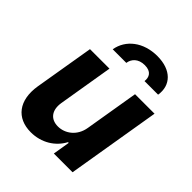

<svg xmlns="http://www.w3.org/2000/svg" viewBox="-216 -914 1054 1054"><g transform="rotate(45 311.0 -387.0)"><path d="M403.4 -232.2C391.7 -159.1 335.6 -120.7 281.2 -120.7C223.7 -120.7 193.5 -160.9 203.8 -225.1L257.1 -545.5H105.8L47.6 -198.2C27 -70.7 88.4 7.1 198.2 7.1C280.2 7.1 347.7 -35.2 381.4 -99.1H387.1L370.7 0H516L606.9 -545.5H455.6ZM194.6 -633.2H300.1C304.7 -665.8 329.5 -696.4 381 -696.4C431.5 -696.4 445.7 -666.2 441.4 -633.2H546.9C560.7 -719.1 502.1 -780.5 394.5 -780.5C286.2 -780.5 208.8 -719.1 194.6 -633.2Z"/></g></svg>

Font: Magic Ui Pro
Style: Bold Italic
Weight: 700
Italic angle: -9.39999°
Designer: Stefan Endress, Andreas Faust
Version: Version 1.000;FEAKit 1.0